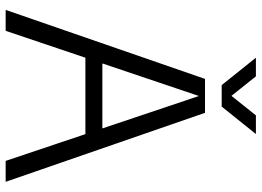

<svg xmlns="http://www.w3.org/2000/svg" viewBox="-143 -782 925 679"><g transform="rotate(90 319.5 -442.5)"><path d="M15 0 259 -705H379L623 0H549L320 -682H319L89 0ZM152 -282V-342H486V-282ZM281 -764 184 -885H250L337 -776H301L388 -885H454L357 -764Z"/></g></svg>

Font: TikTok Sans 24pt Light
Style: Regular
Weight: 300
Version: Version 4.000